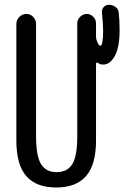

<svg xmlns="http://www.w3.org/2000/svg" viewBox="-20 -790 540 819"><path d="M49.8 -190.4V-688.5Q49.8 -705.1 62.5 -717.8Q75.2 -730.5 92.3 -730.5Q109.4 -730.5 121.6 -717.8Q133.8 -705.1 133.8 -688.5V-210Q133.8 -125 154.8 -90.3Q175.8 -55.7 221.7 -55.7Q267.6 -55.7 288.6 -90.3Q309.6 -125 309.6 -210V-690.4Q309.6 -706.1 321.8 -718.3Q334 -730.5 350.1 -730.5Q366.2 -730.5 377.9 -718.3Q389.6 -706.1 389.6 -690.4V-633.8Q389.6 -624 392.6 -617.2Q400.4 -594.7 408.2 -594.7Q419.9 -594.7 419.9 -660.2Q419.9 -685.5 415 -735.4Q413.1 -749 421.9 -759.3Q430.7 -769.5 445.3 -769.5Q460 -769.5 472.7 -760.3Q485.4 -751 486.3 -736.3Q490.2 -704.1 490.2 -660.2Q490.2 -589.8 470.2 -552.2Q450.2 -514.6 419.9 -514.6Q406.2 -514.6 398.4 -521.5Q390.6 -526.4 389.6 -517.6V-190.4Q389.6 -87.9 347.2 -39.1Q304.7 9.8 219.7 9.8Q134.8 9.8 92.3 -38.6Q49.8 -86.9 49.8 -190.4Z"/></svg>

Font: Rounded Mgen+ 1mn regular
Style: Regular
Weight: 400
Designer: [Source Han Sans]
Ryoko NISHIZUKA  (kana & ideographs); Paul D. Hunt (Latin, Greek & Cyrillic); Wenlong ZHANG  (bopomofo
Version: Version 1.059.20150602